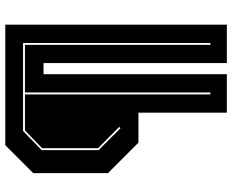

<svg xmlns="http://www.w3.org/2000/svg" viewBox="-94 -646 857 708"><g transform="rotate(-90 334.0 -291.5)"><path d="M273 117V-209H162.5L50 -321.5V-597L153 -700H597.5V117H456V-559H415V117ZM340.5 56.5 347.5 56V-627.5H523V56.5L530 56V-634.5H205.5L135 -566V-356L216 -275L220.5 -280L142 -358V-564L207.5 -627.5H340.5Z"/></g></svg>

Font: Tourney Thin ExtraBold
Style: Regular
Weight: 800
Version: Version 1.015